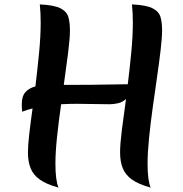

<svg xmlns="http://www.w3.org/2000/svg" viewBox="-20 -822 831 873"><path d="M298 -684Q298 -647 289.5 -580.5Q281 -514 270 -436Q319 -436 396.5 -436.5Q474 -437 561 -439Q570 -512 577 -585Q584 -658 584 -720Q584 -741 583 -762Q582 -783 580 -802Q646 -799 674.5 -784Q703 -769 710 -744Q717 -719 717 -684Q717 -652 710.5 -596Q704 -540 694 -471Q684 -402 674 -330Q664 -258 657.5 -192.5Q651 -127 651 -78Q651 -2 665 31Q610 16 580 -5.5Q550 -27 538 -57.5Q526 -88 526 -129Q526 -166 534 -230.5Q542 -295 553 -372Q537 -357 516.5 -352.5Q496 -348 478 -348Q442 -348 404.5 -349Q367 -350 329 -350Q311 -350 293 -349.5Q275 -349 258 -348Q247 -272 239.5 -201Q232 -130 232 -78Q232 -2 246 31Q191 16 161 -5.5Q131 -27 119 -57.5Q107 -88 107 -129Q107 -160 113 -212.5Q119 -265 128 -329Q103 -323 81 -314Q80 -322 79.5 -331Q79 -340 79 -348Q79 -385 96 -403.5Q113 -422 141 -429Q150 -504 157.5 -580Q165 -656 165 -720Q165 -741 164 -762Q163 -783 161 -802Q227 -799 255.5 -784Q284 -769 291 -744Q298 -719 298 -684Z"/></svg>

Font: Merienda SemiBold
Style: Regular
Weight: 600
Designer: Eduardo Rodriguez Tunni
Foundry: Eduardo Rodriguez Tunni
Version: Version 2.001; ttfautohint (v1.8.4.7-5d5b)